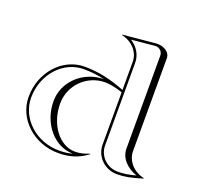

<svg xmlns="http://www.w3.org/2000/svg" viewBox="-111 -741 916 872"><g transform="rotate(20 347.5 -305.0)"><path d="M40 -190C40 -82.4 135.4 5 253 5C306 5 351 -8 392 -40L391 -42C368 -33 348 -27 323 -27C246.8 -27 185 -109 185 -210C185 -298.3 256.7 -370 345 -370C370.3 -370 401.8 -362.5 430 -352.9V-100C430 -42 478 4 536 4C580 4 616 -6 658 -19V-21C607 -32 570 -72 570 -120V-570C570 -594.5 542.7 -615.4 508.2 -615.4C505.5 -615.4 502.8 -615.3 500 -615L342 -600V-598C393 -587 430 -548 430 -500V-364.3C365.5 -389.1 304.4 -405 233 -405C126.5 -405 40 -308.7 40 -190ZM442 -500C442 -539.2 420.1 -572.2 388.1 -592.3L500.6 -603C501.7 -603.1 502.8 -603.2 503.9 -603.2C522.4 -603.2 538 -588.3 538 -570V-120C538 -74.4 573.6 -37.8 622.3 -21C592.3 -12.8 567.1 -8 536 -8C484.4 -8 442 -48.9 442 -100ZM334.1 -381.7C233.8 -380.4 153 -304 153 -210C153 -102.7 226.4 -15.5 317.3 -15.1C296.7 -9.4 276.2 -7 253 -7C141.1 -7 52 -89.9 52 -190C52 -302.1 133.1 -393 233 -393C268.5 -393 301.8 -388.9 334.1 -381.7Z"/></g></svg>

Font: Sortefax
Style: Medium
Weight: 500
Designer: gluk
Foundry: gluk
Version: Version 0.261